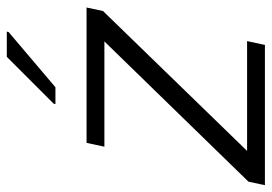

<svg xmlns="http://www.w3.org/2000/svg" viewBox="-136 -644 778 549"><g transform="rotate(-90 252.5 -369.0)"><path d="M-2 0 8 -47 409 -459H108L119 -510H506L496 -463L96 -51H410L399 0ZM230 -599 231 -604 365 -738H437L436 -733L278 -599Z"/></g></svg>

Font: Saira Thin Light
Style: Italic
Weight: 300
Italic angle: -12°
Version: Version 1.101